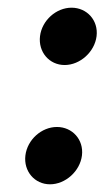

<svg xmlns="http://www.w3.org/2000/svg" viewBox="-20 -479 272 499"><path d="M84 -385C79 -344 108 -310 148 -310C188 -310 226 -344 231 -385C236 -426 206 -459 166 -459C126 -459 89 -426 84 -385ZM46 -75C41 -34 70 0 110 0C150 0 188 -34 193 -75C198 -116 168 -149 128 -149C88 -149 51 -116 46 -75Z"/></svg>

Font: Bluebird
Style: NrwObl
Weight: 400
Designer: Jasper
Foundry: Cannot Into Space Fonts
Version: Version 0.98